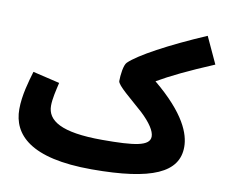

<svg xmlns="http://www.w3.org/2000/svg" viewBox="-81 -831 1114 952"><g transform="rotate(10 476.0 -355.0)"><path d="M438 21C742 21 871 -39 871 -168C871 -233 835 -331 674 -464C739 -502 826 -544 952 -597L890 -731C706 -652 564 -575 518 -530C503 -516 497 -464 497 -434C497 -413 569 -357 630 -302C678 -257 703 -218 703 -191C703 -142 626 -132 464 -132C255 -132 185 -181 185 -255C185 -290 196 -334 205 -373L70 -405C55 -354 33 -281 33 -211C33 -84 128 21 438 21Z"/></g></svg>

Font: Noto Sans Arabic ExtBd
Style: Regular
Weight: 800
Designer: Monotype Design Team, Nadine Chahine, Nizar Qandah and Khaled Hosny
Foundry: Monotype Imaging Inc.
Version: Version 2.012